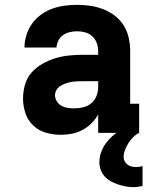

<svg xmlns="http://www.w3.org/2000/svg" viewBox="-20 -548 640 792"><path d="M232 8H231Q200 8 170 -0.5Q140 -9 117.5 -30Q95 -51 85 -81Q75 -111 75 -141Q75 -170 83 -198.5Q91 -227 110 -248.5Q129 -270 154.5 -284.5Q180 -299 207.5 -307.5Q235 -316 264 -319Q293 -322 322 -322H385V-337Q385 -354 379 -370.5Q373 -387 360.5 -398.5Q348 -410 331.5 -414.5Q315 -419 298 -419Q283 -419 268 -415.5Q253 -412 240.5 -403.5Q228 -395 221 -381Q214 -367 213 -352H81Q81 -378 89 -403.5Q97 -429 112 -450Q127 -471 148.5 -487Q170 -503 195 -512Q220 -521 246 -524.5Q272 -528 298 -528Q326 -528 353 -524Q380 -520 406 -510Q432 -500 454 -483Q476 -466 490.5 -442.5Q505 -419 511 -392Q517 -365 517 -337V-120H554V0H385V-76Q374 -56 357.5 -39.5Q341 -23 320.5 -12Q300 -1 277.5 3.5Q255 8 232 8ZM286 -101Q305 -101 323.5 -105.5Q342 -110 356.5 -122Q371 -134 378 -152Q385 -170 385 -189V-213H322Q310 -213 298 -212.5Q286 -212 274.5 -210Q263 -208 251.5 -204Q240 -200 230 -194Q220 -188 213.5 -177.5Q207 -167 207 -155Q207 -142 214.5 -130Q222 -118 234 -111.5Q246 -105 259 -103Q272 -101 286 -101ZM531 224Q515 224 499 221Q483 218 467.5 213Q452 208 437.5 200Q423 192 412 180Q401 168 395.5 152.5Q390 137 390 121Q390 100 397 80.5Q404 61 416 44Q428 27 443.5 13.5Q459 0 477 -10.5Q495 -21 514.5 -28.5Q534 -36 554 -40V0Q540 7 529 18Q518 29 510 42Q502 55 496 69.5Q490 84 490 100Q490 109 494.5 117.5Q499 126 506.5 131.5Q514 137 523 139Q532 141 542 141Q548 141 555 140Q562 139 568 137V219Q559 221 549.5 222.5Q540 224 531 224Z"/></svg>

Font: Iosevka Etoile Heavy
Style: Regular
Weight: 900
Designer: Belleve Invis
Foundry: Belleve Invis
Version: Version 22.1.2; ttfautohint (v1.8.4)